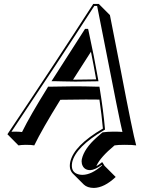

<svg xmlns="http://www.w3.org/2000/svg" viewBox="-20 -680 729 974"><path d="M510.3 161.1 566.9 217.8Q508.8 272.5 456.1 273.4Q422.9 272.9 405.3 256.3L348.6 199.7Q328.6 178.2 336.4 141.1Q355 58.1 502 -27.8Q496.1 -94.7 484.4 -174.8Q444.8 -175.3 415.5 -175.3Q358.4 -175.3 286.1 -173.8Q192.9 -23.4 153.8 57.6Q141.6 54.7 109.4 54.7Q85.9 55.2 73.7 57.6L17.6 1Q266.6 -370.6 453.1 -660.2H481L537.6 -603.5Q554.7 -520 593.3 -319.8Q653.3 -5.4 670.9 57.6Q653.8 54.7 611.3 54.7Q578.1 54.7 561 57.6Q488.8 117.7 470.2 159.7Q469.2 161.6 468.8 163.1Q484.4 154.3 497.1 143.1L500 144ZM350.6 -275.9Q358.4 -275.9 363.3 -275.9Q406.2 -275.9 467.8 -277.3Q456.1 -344.7 441.4 -417.5Q381.3 -324.2 350.6 -275.9ZM419.4 -521Q418.9 -522.5 418.9 -523.9H417ZM477.5 -279.3 479.5 -267.6H468.3Q406.2 -266.1 363.3 -266.1Q346.2 -266.1 302.2 -267.1Q272 -267.6 259.3 -268.1H241.2L251 -283.2Q281.7 -332 408.7 -529.3L411.6 -533.7H426.8L428.7 -525.9Q457.5 -394 477.5 -279.3ZM497.6 159.2 496.1 156.7Q461.4 182.1 438 183.1Q404.3 183.1 395.5 151.4Q394 144.5 394 138.2Q394.5 132.3 395 127.9Q406.7 73.7 472.2 15.6Q483.9 5.4 498 -6.8L500 -8.3L502.9 -8.8Q521.5 -11.7 554.2 -12.2Q554.7 -12.2 555.2 -12.2Q585.4 -12.2 601.1 -10.7Q586.9 -65.9 502.9 -497.1Q484.9 -588.9 472.7 -649.9H458.5Q275.9 -367.2 38.1 -11.7Q44.4 -11.7 53.2 -12.2Q79.6 -12.2 91.8 -10.3Q131.8 -91.8 221.2 -235.4L223.6 -240.2H229.5Q301.3 -241.7 358.9 -242.2Q405.3 -242.2 476.1 -240.2H484.4L485.8 -231.9Q504.4 -118.2 512.2 -28.8L512.7 -22.5L507.3 -19.5Q364.3 64.9 346.2 143.1Q336.4 195.3 380.9 205.1Q389.2 207 399.4 207Q445.3 206.1 497.6 159.2Z"/></svg>

Font: Linux Biolinum Shadow O
Style: Italic
Weight: 400
Italic angle: -12°
Designer: Philipp H. Poll
Foundry: Philipp H. Poll
Version: Version 0.6.2